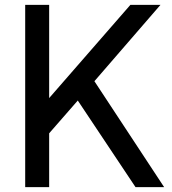

<svg xmlns="http://www.w3.org/2000/svg" viewBox="-20 -765 702 785"><path d="M83 0V-745H181V-364L513 -745H636L366 -433L651 0H534L298 -354L181 -220V0Z"/></svg>

Font: Pitagon Sans Text Medium
Style: Regular
Weight: 500
Designer: Travis Tran
Foundry: Pitagon
Version: Version 1.000; ttfautohint (v1.8.4.7-5d5b);gftools[0.9.26]